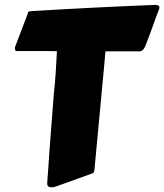

<svg xmlns="http://www.w3.org/2000/svg" viewBox="-20 -739 678 792"><path d="M174.8 15.6Q177.2 -20 179.7 -53.2Q182.1 -86.4 184.1 -117.7L201.7 -348.1Q204.6 -374.5 206.5 -396.2Q208.5 -418 209.7 -438.7Q210.9 -459.5 212.2 -480.7Q213.4 -502 214.8 -527.8Q198.7 -528.3 180.9 -528.3Q163.1 -528.3 143.6 -528.3H49.3Q43.9 -528.3 42.7 -532.5Q41.5 -536.6 41.5 -540V-543.5L95.2 -684.6L94.7 -686.5Q94.7 -689 97.9 -690.7Q101.1 -692.4 112.3 -693.4Q179.7 -697.3 242.9 -700.9Q306.2 -704.6 367.9 -707.5Q429.7 -710.4 491.5 -713.4Q553.2 -716.3 618.7 -718.8Q624.5 -718.8 631.1 -717.3Q637.7 -715.8 637.7 -706.5Q637.7 -705.6 637.2 -704.6Q636.7 -703.6 636.7 -702.6Q628.9 -682.6 622.3 -664.6Q615.7 -646.5 609.4 -628.9Q603 -611.3 596.4 -593.3Q589.8 -575.2 582 -555.2Q581.5 -554.7 580.1 -550.5Q578.6 -546.4 575.7 -541.3Q572.8 -536.1 567.9 -531.7Q563 -527.3 555.7 -526.9Q553.2 -527.3 550.8 -527.3Q548.3 -527.3 545.4 -527.3H415Q412.6 -502.4 410.4 -474.6Q408.2 -446.8 405.3 -420.4L369.6 -39.1Q369.1 -34.7 367.9 -30.3Q366.7 -25.9 361.3 -23.9L223.1 25.9Q217.8 27.8 209 30.8Q200.2 33.7 191.9 33.7Q185.1 33.7 179.9 30.3Q174.8 26.9 174.8 17.6Z"/></svg>

Font: Carter One
Style: Regular
Weight: 400
Designer: vernon adams
Foundry: vernon adams
Version: Version 1.000